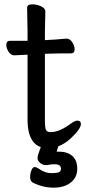

<svg xmlns="http://www.w3.org/2000/svg" viewBox="-20 -665 400 885"><path d="M47 -410H46Q30 -410 19.5 -426.5Q9 -443 9 -458Q9 -477 26 -477H107V-522L105 -629Q105 -645 129 -645Q148 -645 167 -637Q189 -628 189 -611L187 -522V-480Q233 -482 285 -487H286Q302 -487 313 -470.5Q324 -454 324 -438Q324 -419 307 -419H268Q240 -419 220 -418Q220 -418 187 -417V-111Q187 -74 192.5 -65Q198 -56 214 -56Q254 -56 306 -95Q325 -109 337 -109Q345 -109 349 -104.5Q353 -100 353 -94Q353 -71 306 -27Q279 -2 249 9L241 34Q241 34 242 34H252Q290 34 313 53.5Q336 73 336 113Q336 153 306 176.5Q276 200 227 200Q178 200 132 177Q119 170 119 152Q119 134 125 119.5Q131 105 140 105Q148 105 161 114Q188 133 216 133Q244 133 253 128Q261 124 261 112Q261 92 230 92Q217 92 197 96H196H191Q176 96 164.5 85.5Q153 75 153 64.5Q153 54 159 38L168 13Q144 5 130 -16Q107 -49 107 -113V-413Z"/></svg>

Font: Moon Stars Kai
Style: Bold
Weight: 700
Designer: GuiWonder
Version: Version 1.101